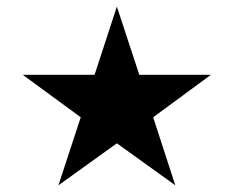

<svg xmlns="http://www.w3.org/2000/svg" viewBox="-20 -698 701 576"><path d="M263.7 -473.6 330.6 -678.2 397.9 -473.6H612.8L439.5 -346.2L505.9 -142.1L330.6 -268.1L155.3 -142.1L222.2 -346.2L48.3 -473.6Z"/></svg>

Font: Vazirmatn FD NL Black
Style: Regular
Weight: 900
Designer: Saber Rastikerdar
Foundry: Saber Rastikerdar
Version: Version 33.003